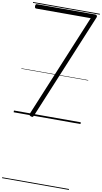

<svg xmlns="http://www.w3.org/2000/svg" viewBox="-193 -1341 1154 2173"><g transform="rotate(10 384.0 -255.0)"><path d="M199 12Q185 6 182 -0.5Q179 -7 184 -18L674 -1200H47Q39 -1200 34.5 -1205.5Q30 -1211 30 -1225Q30 -1237 34 -1243.5Q38 -1250 47 -1250H719Q730 -1250 736.5 -1241Q743 -1232 738 -1220L236 -10Q230 7 223 12.5Q216 18 199 12ZM0 747H768V757H0ZM0 -20H768V0H0ZM0 -505H768V-500H0ZM0 -1267H768V-1257H0Z"/></g></svg>

Font: Playwrite VN Guides
Style: Regular
Weight: 400
Designer: Veronika Burian, José Scaglione
Foundry: TypeTogether
Version: Version 1.003